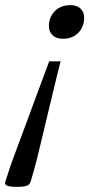

<svg xmlns="http://www.w3.org/2000/svg" viewBox="-67 -503 363 748"><path d="M-46 204 -28 148.5Q-24.5 139 -14.8 112Q-5 85 9.2 47Q23.5 9 39.5 -34.5Q55.5 -78 71.5 -121.2Q87.5 -164.5 101.5 -201.8Q115.5 -239 124.5 -264H169Q162.5 -239 153.5 -201.8Q144.5 -164.5 134 -121.2Q123.5 -78 113.2 -34.5Q103 9 93.8 47Q84.5 85 78 112Q71.5 139 68.5 148.5L52.5 204.5Q50.5 211.5 45 216.2Q39.5 221 28.5 223Q17.5 225 -1.5 225Q-20.5 225 -31.2 222.8Q-42 220.5 -45.2 216Q-48.5 211.5 -46 204ZM178.5 -352Q152.5 -352 138 -365.5Q123.5 -379 123.5 -402Q123.5 -424 133.5 -442.2Q143.5 -460.5 162 -471.8Q180.5 -483 206.5 -483Q232.5 -483 246.8 -469.5Q261 -456 261 -433.5Q261 -412 251.2 -393.2Q241.5 -374.5 223 -363.2Q204.5 -352 178.5 -352Z"/></svg>

Font: Newsreader 11pt
Style: Italic
Weight: 400
Italic angle: -17°
Version: Version 1.003